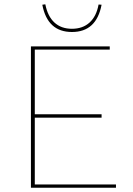

<svg xmlns="http://www.w3.org/2000/svg" viewBox="-20 -874 619 894"><path d="M520 -15V0H124V-658H491V-643H142V-342H453V-326H142V-15ZM177 -852 191 -854Q202 -798 233.5 -769Q265 -740 315 -740Q365 -740 397 -769Q429 -798 439 -853L453 -852Q429 -725 315 -725Q201 -725 177 -852Z"/></svg>

Font: Ysabeau Thin
Style: Regular
Weight: 200
Designer: Christian Thalmann (Catharsis Fonts)
Version: Version 0.003